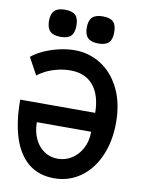

<svg xmlns="http://www.w3.org/2000/svg" viewBox="-101 -1014 803 1088"><g transform="rotate(10 300.0 -470.0)"><path d="M579 -366Q579 -258 542 -173.5Q505 -89 438.5 -41.8Q372 5.5 287 5.5Q199 5.5 139.8 -42.5Q80.5 -90.5 51 -181.2Q21.5 -272 21.5 -400H453Q451.5 -503 405 -557.8Q358.5 -612.5 274 -612.5Q235 -612.5 197.8 -603Q160.5 -593.5 132 -579Q103.5 -564.5 87 -550L33.5 -648Q57.5 -669 97.2 -687.8Q137 -706.5 184.8 -718Q232.5 -729.5 279 -729.5Q359.5 -729.5 428.2 -686.8Q497 -644 538 -561.5Q579 -479 579 -366ZM287.5 -107Q331.5 -107 368.2 -130Q405 -153 427 -194.8Q449 -236.5 449 -290.5H136.5Q136.5 -237.5 156 -195.5Q175.5 -153.5 210 -130.2Q244.5 -107 287.5 -107ZM104.5 -868Q104.5 -909 123.5 -927.5Q142.5 -946 184 -946Q226 -946 244.2 -927.8Q262.5 -909.5 262.5 -868Q262.5 -827 244.2 -808.5Q226 -790 184 -790Q143 -790 123.8 -808.8Q104.5 -827.5 104.5 -868ZM322 -868Q322 -909 341 -927.5Q360 -946 401.5 -946Q443.5 -946 461.8 -927.8Q480 -909.5 480 -868Q480 -827 461.8 -808.5Q443.5 -790 401.5 -790Q360.5 -790 341.2 -808.8Q322 -827.5 322 -868Z"/></g></svg>

Font: JuliaMono SemiBold
Style: Regular
Weight: 600
Monospace: yes
Designer: cormullion
Foundry: corm
Version: Version 0.055; ttfautohint (v1.8.4)